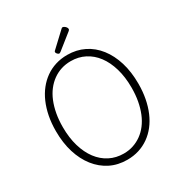

<svg xmlns="http://www.w3.org/2000/svg" viewBox="-306 -1615 1745 1849"><g transform="rotate(-30 566.5 -690.0)"><path d="M568 19Q464 19 380 -23Q296 -65 235 -142.5Q174 -220 141 -326.5Q108 -433 108 -564Q108 -652 123 -728.5Q138 -805 166 -869.5Q194 -934 234.5 -985Q275 -1036 326 -1072Q377 -1108 438 -1127Q499 -1146 568 -1146Q671 -1146 755 -1104.5Q839 -1063 899.5 -985.5Q960 -908 992.5 -801.5Q1025 -695 1025 -564Q1025 -477 1010.5 -400.5Q996 -324 968 -258.5Q940 -193 900 -142Q860 -91 809 -55Q758 -19 697.5 0Q637 19 568 19ZM568 -50Q625 -50 674.5 -66.5Q724 -83 766.5 -113.5Q809 -144 843 -188.5Q877 -233 900.5 -290.5Q924 -348 936.5 -416.5Q949 -485 949 -564Q949 -682 921 -777Q893 -872 843 -938.5Q793 -1005 723 -1041Q653 -1077 568 -1077Q511 -1077 461 -1061Q411 -1045 368 -1014Q325 -983 291 -939Q257 -895 233.5 -837.5Q210 -780 197.5 -711.5Q185 -643 185 -564Q185 -446 213 -351Q241 -256 291.5 -189Q342 -122 412.5 -86Q483 -50 568 -50ZM512 -1195Q502 -1195 491.5 -1206Q481 -1217 481 -1226Q481 -1229 482 -1233Q483 -1237 488 -1241L646 -1389Q651 -1394 654.5 -1396.5Q658 -1399 664 -1399Q672 -1399 682.5 -1392Q693 -1385 700 -1375Q707 -1365 707 -1356Q707 -1350 705 -1346Q703 -1342 695 -1336L529 -1204Q523 -1201 519 -1198Q515 -1195 512 -1195Z"/></g></svg>

Font: Playwrite BR Light
Style: Regular
Weight: 300
Version: Version 1.003